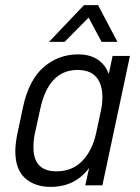

<svg xmlns="http://www.w3.org/2000/svg" viewBox="-20 -726 550 752"><path d="M40 -134Q40 -162 48 -202L70 -306Q93 -413 151 -463Q209 -513 286 -513Q331 -513 361.5 -493.5Q392 -474 406 -436L421 -507H489L381 0H314L329 -68Q274 6 178 6Q117 6 78.5 -28Q40 -62 40 -134ZM357 -207 376 -296Q381 -319 381 -346Q381 -396 357 -424Q333 -452 284 -452Q171 -452 138 -301L117 -205Q111 -180 111 -149Q111 -55 201 -55Q264 -55 303.5 -97Q343 -139 357 -207ZM309 -706H364L440 -562H378L327 -657L233 -562H172Z"/></svg>

Font: D-DIN
Style: DIN-Italic
Weight: 400
Italic angle: -12°
Designer: Charles Nix
Foundry: Datto Inc.
Version: Version 1.00